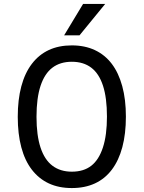

<svg xmlns="http://www.w3.org/2000/svg" viewBox="-20 -944 728 973"><path d="M344 9Q278 9 227.5 -14.5Q177 -38 141.5 -84Q106 -130 88 -197.5Q70 -265 70 -352Q70 -439 88 -506.5Q106 -574 141.5 -620.5Q177 -667 227.5 -690.5Q278 -714 344 -714Q410 -714 461 -690Q512 -666 546.5 -620.5Q581 -575 599.5 -507.5Q618 -440 618 -353Q618 -266 600 -198.5Q582 -131 547 -84.5Q512 -38 461 -14.5Q410 9 344 9ZM344 -74Q404 -74 442.5 -104Q481 -134 501.5 -196.5Q522 -259 522 -353Q522 -448 502 -509.5Q482 -571 442.5 -601Q403 -631 344 -631Q285 -631 245.5 -601Q206 -571 185.5 -509Q165 -447 165 -352Q165 -258 185.5 -196Q206 -134 246 -104Q286 -74 344 -74ZM305 -765 401 -924H513L383 -765Z"/></svg>

Font: Nunito Sans 7pt Condensed Medium
Style: Regular
Weight: 500
Width: 3
Designer: Vernon Adams
Foundry: Vernon Adams
Version: Version 3.101;gftools[0.9.27]